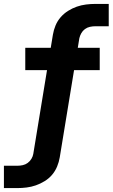

<svg xmlns="http://www.w3.org/2000/svg" viewBox="-50 -755 575 980"><path d="M-30 205V91H39Q52 91 66 88Q80 85 91.5 76.5Q103 68 110.5 55.5Q118 43 120 30L190 -397H79V-511H209L220 -578Q224 -602 233.5 -625Q243 -648 259.5 -667Q276 -686 297.5 -699.5Q319 -713 342 -721Q365 -729 389 -732Q413 -735 436 -735H505V-621H436Q423 -621 409 -618Q395 -615 383.5 -606.5Q372 -598 365 -585.5Q358 -573 355 -560L347 -511H459V-397H328L255 48Q251 72 241.5 95Q232 118 216 137Q200 156 178 169.5Q156 183 133 191Q110 199 86 202Q62 205 39 205Z"/></svg>

Font: Iosevka Slab Heavy
Style: Italic
Weight: 900
Italic angle: -9°
Monospace: yes
Designer: Belleve Invis
Foundry: Belleve Invis
Version: Version 11.1.0; ttfautohint (v1.8.3)